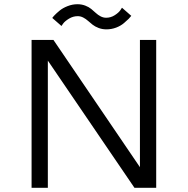

<svg xmlns="http://www.w3.org/2000/svg" viewBox="-20 -889 890 909"><path d="M484 -750Q464 -750 447 -756.5Q430 -763 418.5 -772Q407 -781 396.8 -790.2Q386.5 -799.5 374 -806Q361.5 -812.5 348 -812.5Q326 -812.5 306.8 -800.8Q287.5 -789 279 -777.5L271 -766L227.5 -804Q229.5 -807.5 238.2 -816.8Q247 -826 262 -838.5Q277 -851 300 -860Q323 -869 346.5 -869Q366.5 -869 383.5 -862.5Q400.5 -856 412 -846.5Q423.5 -837 433.8 -827.5Q444 -818 456.5 -811.5Q469 -805 482.5 -805Q504.5 -805 523.2 -817Q542 -829 550 -841L557.5 -852.5L601.5 -814Q596 -807 589.5 -800.2Q583 -793.5 567.2 -780Q551.5 -766.5 529.5 -758.2Q507.5 -750 484 -750ZM642.5 -700H719.5V0H616.5L206.5 -602V0H129.5V-700H233L642.5 -97.5Z"/></svg>

Font: League Mono Wide Light
Style: Regular
Weight: 300
Width: 8
Designer: Tyler Finck
Foundry: The League of Moveable Type / Tyler Finck
Version: Version 2.210